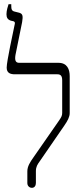

<svg xmlns="http://www.w3.org/2000/svg" viewBox="-20 -893 389 920"><path d="M133 7C145 7 152 -3 152 -16V-73C152 -94 160 -106 171 -121L288 -291C304 -314 314 -333 314 -351V-528C314 -561 302 -592 260 -592H72C55 -592 50 -603 54 -629L86 -787C91 -817 89 -827 72 -832L52 -837C36 -840 34 -849 34 -865V-873H21C18 -863 11 -843 11 -825C11 -808 17 -799 32 -794L45 -791C53 -788 52 -782 50 -774C43 -739 12 -599 12 -569C12 -542 31 -537 52 -537H255C270 -537 278 -530 278 -508V-352C278 -339 274 -332 264 -317L141 -140C124 -116 111 -96 111 -72V-16C111 -2 121 7 133 7Z"/></svg>

Font: Noto Serif Hebrew ExtraCondensed Light
Style: Regular
Weight: 300
Width: 2
Designer: Monotype Design Team
Foundry: Monotype Imaging Inc.
Version: Version 2.004